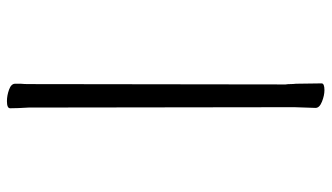

<svg xmlns="http://www.w3.org/2000/svg" viewBox="-216 -604 933 540"><g transform="rotate(-90 250.0 -333.5)"><path d="M267 113Q252 113 234.5 106Q217 99 217 88L219 29V5L218 -719Q216 -751 216 -771Q216 -780 236 -780Q252 -780 268.5 -774Q285 -768 285 -757V-741Q284 -731 284 -720L283 4Q284 9 284 17Q284 25 285 33L286 105Q286 113 267 113Z"/></g></svg>

Font: LXGW WenKai Mono TC
Style: Regular
Weight: 400
Designer: LXGW / Fontworks Inc.
Foundry: LXGW / Fontworks Inc.
Version: Version 1.330